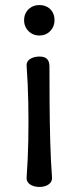

<svg xmlns="http://www.w3.org/2000/svg" viewBox="-20 -730 310 757"><path d="M136 7Q121 7 109 2.5Q97 -2 90.5 -10.5Q84 -19 85 -31Q90 -99 91.5 -174.5Q93 -250 91.5 -326Q90 -402 85 -469Q84 -482 90.5 -490Q97 -498 109 -502.5Q121 -507 136 -507Q156 -507 165.5 -497.5Q175 -488 175 -468Q175 -401 175.5 -325.5Q176 -250 178 -174.5Q180 -99 185 -31Q186 -19 179.5 -10.5Q173 -2 161.5 2.5Q150 7 136 7ZM135 -590Q118 -590 104.5 -598Q91 -606 83 -619.5Q75 -633 75 -650Q75 -668 83 -681.5Q91 -695 104.5 -702.5Q118 -710 135 -710Q153 -710 166.5 -702.5Q180 -695 187.5 -681.5Q195 -668 195 -650Q195 -625 178 -607.5Q161 -590 135 -590Z"/></svg>

Font: Winky Sans Light
Style: Regular
Weight: 300
Designer: Simon Atzbach
Foundry: typofactur
Version: Version 1.205